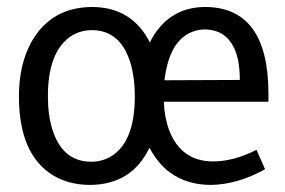

<svg xmlns="http://www.w3.org/2000/svg" viewBox="-20 -519 815 550"><path d="M739.3 -34.2 714.8 -89.8Q649.4 -56.6 590.8 -56.6Q499 -56.6 464.8 -145.5Q451.2 -181.6 449.2 -227.5H749V-254.9Q747.1 -498 568.4 -499Q467.8 -499 416 -410.2Q412.1 -403.3 409.2 -397.5Q358.4 -498 245.1 -499Q126 -499 69.3 -397.5Q34.2 -333 34.2 -243.2Q34.2 -75.2 133.8 -15.6Q178.7 10.7 238.3 10.7Q357.4 9.8 408.2 -95.7Q463.9 9.8 583 10.7Q660.2 9.8 739.3 -34.2ZM565.4 -434.6Q642.6 -434.6 662.1 -346.7Q667 -320.3 667 -290L451.2 -289.1Q464.8 -404.3 533.2 -428.7Q548.8 -434.6 565.4 -434.6ZM117.2 -243.2Q117.2 -370.1 182.6 -415Q210 -432.6 243.2 -432.6Q326.2 -432.6 354.5 -335.9Q366.2 -295.9 366.2 -243.2Q366.2 -111.3 296.9 -70.3Q271.5 -55.7 241.2 -55.7Q159.2 -55.7 129.9 -148.4Q117.2 -189.5 117.2 -243.2Z"/></svg>

Font: Yaldevi Colombo Medium
Style: Regular
Weight: 500
Designer: Sol Matas, Denzil Rajitha, Kosala Senevirathne and Pathum Egodawatta
Foundry: Mooniak
Version: Version 1.020 ; ttfautohint (v1.6)